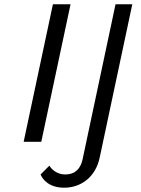

<svg xmlns="http://www.w3.org/2000/svg" viewBox="-20 -670 665 907"><path d="M525.8 -650 370 83.3C360.8 125.8 335.8 154.2 288.3 154.2C249.2 154.2 223.3 130 213.3 112.5L171.7 154.2C180 175 209.2 216.7 283.3 216.7C360.8 216.7 430.8 168.3 450.8 75L605 -650ZM175 0 313.3 -650H230L91.7 0Z"/></svg>

Font: BoonHome
Style: Book Oblique
Weight: 400
Italic angle: -12°
Designer: Sungsit Sawaiwan
Foundry: Sungsit Sawaiwan
Version: Version 0.2